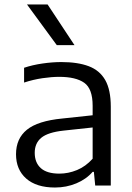

<svg xmlns="http://www.w3.org/2000/svg" viewBox="-20 -828 590 857"><path d="M225.5 9Q142.5 9 97 -31Q51.5 -71 51.5 -139.5Q51.5 -209.5 100.2 -249Q149 -288.5 258 -299L393.5 -313.5V-356Q393.5 -432 356 -458.5Q318.5 -485 244 -485Q211 -485 169.8 -479Q128.5 -473 87.5 -459.5V-525.5Q124.5 -538 169.2 -544.5Q214 -551 254 -551Q327 -551 376 -532.5Q425 -514 449.8 -470.5Q474.5 -427 474.5 -351.5V0H405L399 -61H393.5Q365 -28 320.5 -9.5Q276 9 225.5 9ZM135 -146Q135 -102 162.2 -77.5Q189.5 -53 245 -53Q285 -53 323.8 -69Q362.5 -85 393.5 -119.5V-259L263.5 -245Q194 -237.5 164.5 -213.2Q135 -189 135 -146ZM233.5 -626.5 100.5 -808H192.5L312.5 -626.5Z"/></svg>

Font: Encode Sans SmExp
Style: Regular
Weight: 400
Width: 6
Designer: Multiple Designers
Foundry: Impallari Type
Version: Version 3.002; ttfautohint (v1.8.3) -l 8 -r 50 -G 200 -x 14 